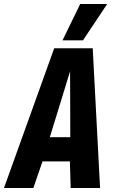

<svg xmlns="http://www.w3.org/2000/svg" viewBox="-57 -947 575 967"><path d="M-37 0 216 -704H410L447 0H299L295 -134H157L111 0ZM194 -256H297L296 -588ZM258 -744 347 -927H483L361 -744Z"/></svg>

Font: Georama SemiCondensed
Style: Bold Italic
Weight: 700
Width: 4
Italic angle: -9°
Designer: Jean-Baptiste Levee
Foundry: Production Type
Version: Version 1.000